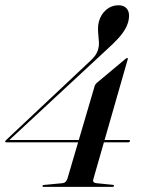

<svg xmlns="http://www.w3.org/2000/svg" viewBox="-26 -728 556 748"><path d="M343 -393.5Q344 -396.5 346 -399.5Q348 -402.5 351.5 -405.5L461 -497Q464.5 -500 466.2 -501Q468 -502 470 -502Q471.5 -502 472 -500.8Q472.5 -499.5 471.5 -496.5L337.5 -29.5Q335.5 -23.5 338.2 -19.5Q341 -15.5 348.5 -14.5L413 -8Q416 -8 417.2 -6.8Q418.5 -5.5 418 -4Q418 -2.5 416.5 -1.2Q415 0 412 0H144Q141.5 0 140.2 -1Q139 -2 139.5 -3.5Q140 -5.5 141.2 -6.5Q142.5 -7.5 145.5 -7.5L218.5 -14.5Q225.5 -15.5 229.8 -20Q234 -24.5 236.5 -31.5ZM318 -483.5Q332.5 -496 342.2 -508.2Q352 -520.5 356.5 -536.5Q360 -548.5 359.5 -561.8Q359 -575 357.5 -588.2Q356 -601.5 355.8 -615.5Q355.5 -629.5 359 -643Q367 -672.5 387.8 -690Q408.5 -707.5 435.5 -707.5Q458 -707.5 468.8 -693.5Q479.5 -679.5 476 -655.5Q473.5 -636.5 463.2 -617.5Q453 -598.5 434.2 -578Q415.5 -557.5 387.5 -532.5L4 -176.5L3 -182.5H475.5Q478 -182.5 479.5 -181.8Q481 -181 480.5 -178.5Q480.5 -176.5 478.2 -175Q476 -173.5 473.5 -173.5H-1.5Q-4 -173.5 -5 -174.8Q-6 -176 -5.5 -177.5Q-5 -179 -4 -180.5Q-3 -182 -1 -183.5Z"/></svg>

Font: Fraunces 120pt
Style: Italic
Weight: 400
Italic angle: -16°
Version: Version 1.000;[b76b70a41]